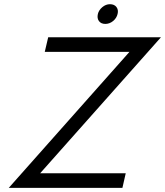

<svg xmlns="http://www.w3.org/2000/svg" viewBox="-20 -912 801 932"><path d="M608.4 -660.2H197.3L213.9 -731H761.2L174.8 -70.8H590.3L574.2 0H22.5ZM455.1 -844.2Q459.5 -862.8 476.6 -877.2Q493.7 -891.6 513.7 -891.6Q534.7 -891.6 545.2 -877.9Q555.7 -864.3 550.8 -844.2Q545.9 -823.7 528.8 -809.8Q511.7 -795.9 491.2 -795.9Q470.7 -795.9 460.4 -809.6Q450.2 -823.2 455.1 -844.2Z"/></svg>

Font: Glacial Indifference
Style: Italic
Weight: 400
Designer: Alfredo Marco Pradil
Foundry: Alfredo Marco Pradil
Version: Version 1.312